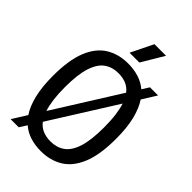

<svg xmlns="http://www.w3.org/2000/svg" viewBox="-274 -1057 1177 1177"><g transform="rotate(45 314.0 -469.0)"><path d="M115.5 1.5H45L104 -93Q73.5 -138.5 57 -207Q40.5 -275.5 40.5 -370Q40.5 -507.5 74.5 -590.8Q108.5 -674 170 -711.8Q231.5 -749.5 314 -749.5Q363.5 -749.5 406 -736.2Q448.5 -723 482 -694.5L511 -740.5H581.5L523.5 -647.5Q554 -602 570.8 -533.5Q587.5 -465 587.5 -370Q587.5 -232.5 553.2 -149.2Q519 -66 457.5 -28.2Q396 9.5 314 9.5Q264 9.5 221.5 -3.8Q179 -17 145.5 -46ZM141.5 -373Q141.5 -313.5 147.5 -268Q153.5 -222.5 164.5 -189L431 -614Q409 -642 379.5 -653.8Q350 -665.5 314 -665.5Q261 -665.5 222.5 -638.8Q184 -612 162.8 -548.2Q141.5 -484.5 141.5 -373ZM314 -74.5Q366.5 -74.5 405.2 -101.2Q444 -128 465 -191.8Q486 -255.5 486 -367Q486 -427 480 -472.5Q474 -518 463 -551.5L196 -126.5Q218 -98.5 247.8 -86.5Q277.5 -74.5 314 -74.5ZM272.5 -802 343.5 -947H444L357.5 -802Z"/></g></svg>

Font: Encode Sans Cnd Md
Style: Regular
Weight: 500
Width: 3
Designer: Multiple Designers
Foundry: Impallari Type
Version: Version 3.002; ttfautohint (v1.8.3) -l 8 -r 50 -G 200 -x 14 